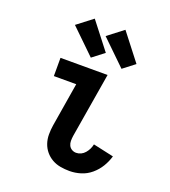

<svg xmlns="http://www.w3.org/2000/svg" viewBox="-143 -887 886 1000"><g transform="rotate(20 300.0 -387.5)"><path d="M357 8Q331 8 306 3.5Q281 -1 260 -13Q239 -25 223.5 -43.5Q208 -62 200 -85.5Q192 -109 192 -135Q192 -161 196 -186L236 -429H112V-530H373L313 -170Q311 -156 311 -142.5Q311 -129 316.5 -117.5Q322 -106 333 -99.5Q344 -93 357 -93Q371 -93 383.5 -99Q396 -105 405.5 -116Q415 -127 421 -139.5Q427 -152 430 -166L544 -141Q535 -110 518 -82Q501 -54 475.5 -32.5Q450 -11 419 -1.5Q388 8 357 8ZM430 -585 294 -717 380 -783 495 -635ZM260 -585 124 -717 210 -783 325 -635Z"/></g></svg>

Font: Iosevka Curly Slab Extended
Style: Bold Italic
Weight: 700
Width: 7
Italic angle: -9°
Monospace: yes
Designer: Belleve Invis
Foundry: Belleve Invis
Version: Version 11.0.0; ttfautohint (v1.8.3)